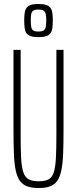

<svg xmlns="http://www.w3.org/2000/svg" viewBox="-20 -939 388 967"><path d="M175 8Q140 8 117 -0.5Q94 -9 80 -28.5Q66 -48 59 -81.5Q52 -115 50 -165.5Q48 -216 48 -286V-688H84V-256Q84 -187 86.5 -142Q89 -97 97.5 -71.5Q106 -46 124.5 -36Q143 -26 175 -26Q207 -26 225 -36Q243 -46 251 -71.5Q259 -97 261.5 -142Q264 -187 264 -256V-688H300V-286Q300 -216 298 -165.5Q296 -115 289 -81.5Q282 -48 268.5 -28.5Q255 -9 232.5 -0.5Q210 8 175 8ZM173 -752Q150 -752 136 -756.5Q122 -761 114.5 -770.5Q107 -780 104.5 -796Q102 -812 102 -836Q102 -859 104.5 -875Q107 -891 114.5 -900.5Q122 -910 136 -914.5Q150 -919 173 -919Q197 -919 211.5 -914.5Q226 -910 233.5 -900.5Q241 -891 243.5 -875Q246 -859 246 -836Q246 -812 243.5 -796Q241 -780 233.5 -770.5Q226 -761 211.5 -756.5Q197 -752 173 -752ZM173 -780Q190 -780 198.5 -785Q207 -790 210 -802Q213 -814 213 -836Q213 -858 210 -869.5Q207 -881 198.5 -886Q190 -891 173 -891Q157 -891 148.5 -886Q140 -881 137.5 -869.5Q135 -858 135 -836Q135 -814 137.5 -802Q140 -790 148.5 -785Q157 -780 173 -780Z"/></svg>

Font: Saira UltraCondensed Thin
Style: Regular
Weight: 250
Width: 1
Designer: Hector Gatti with collaboration of the Omnibus-Type team
Foundry: Omnibus-Type
Version: Version 1.101